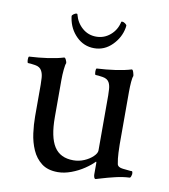

<svg xmlns="http://www.w3.org/2000/svg" viewBox="-72 -666 647 736"><g transform="rotate(10 251.0 -298.0)"><path d="M256 -530Q287 -530 310.5 -550Q334 -570 341 -601Q341 -604 345 -604Q350 -604 356.5 -599.5Q363 -595 363 -591Q363 -590 362.5 -587.5Q362 -585 362 -583Q355 -544 325.5 -514.5Q296 -485 256 -485Q216 -485 187 -513.5Q158 -542 151 -584Q151 -586 150.5 -588Q150 -590 150 -591Q150 -595 156.5 -599.5Q163 -604 167 -604Q171 -604 171 -601Q179 -570 202 -550Q225 -530 256 -530ZM341 -312Q341 -313 341 -316Q341 -326 340 -340.5Q339 -355 334 -365Q327 -379 308 -382Q289 -385 279 -385Q277 -387 276.5 -396.5Q276 -406 279 -410Q317 -412 352 -417Q387 -422 413 -430Q417 -430 420 -420Q423 -410 423 -406Q420 -400 418.5 -382Q417 -364 417 -343V-138Q417 -130 418 -106.5Q419 -83 423 -63Q426 -51 445.5 -49Q465 -47 475 -46Q480 -46 481 -46Q483 -45 483.5 -41Q484 -37 484 -35Q484 -34 482 -27Q480 -20 476 -20Q451 -19 421.5 -12Q392 -5 371 1.5Q350 8 349 8Q345 8 343 2.5Q341 -3 341 -8V-53Q341 -57 340 -57.5Q339 -58 339 -58Q326 -44 303 -28.5Q280 -13 253 -3Q226 7 201 7Q162 7 138 -11.5Q114 -30 101 -59.5Q88 -89 83.5 -123Q79 -157 79 -188V-312Q79 -322 78 -338Q77 -354 71 -365Q64 -379 45 -382Q26 -385 16 -385Q14 -387 13.5 -396.5Q13 -406 16 -410Q54 -412 89 -417Q124 -422 150 -430Q154 -430 157.5 -422Q161 -414 161 -410Q158 -404 156 -384Q154 -364 154 -343V-199Q154 -121 177.5 -84.5Q201 -48 252 -48Q274 -48 294 -56.5Q314 -65 327.5 -78Q341 -91 341 -102Z"/></g></svg>

Font: Amiri
Style: Regular
Weight: 400
Designer: Khaled Hosny
Version: Version 0.114